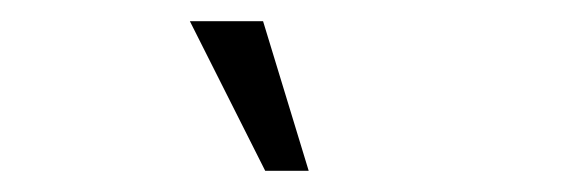

<svg xmlns="http://www.w3.org/2000/svg" viewBox="-20 -633 540 181"><path d="M230 -472 159 -613H228L271 -472Z"/></svg>

Font: Rokkitt
Style: Regular
Weight: 400
Designer: Vernon Adams
Foundry: Vernon Adams
Version: Version 3.103